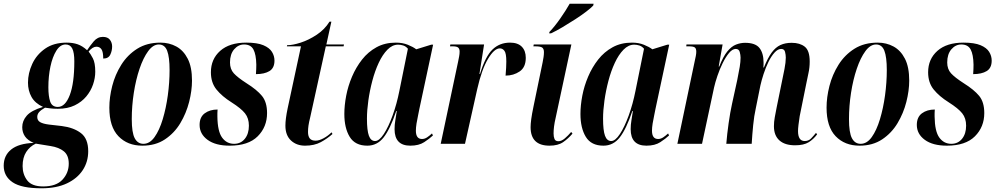

<svg xmlns="http://www.w3.org/2000/svg" viewBox="-94 -776 5378 1036"><path d="M130 240Q22 240 -26 207.5Q-74 175 -74 118Q-74 63 -33.5 30.5Q7 -2 88 -5Q55 -19 40.5 -40.5Q26 -62 26 -90Q26 -124 50.5 -152Q75 -180 138 -199Q95 -219 76 -253Q57 -287 57 -330Q57 -381 80 -431Q103 -481 149.5 -513.5Q196 -546 266 -546Q299 -546 325 -537Q351 -528 376 -505Q391 -528 411.5 -552.5Q432 -577 461 -577Q487 -577 499 -561.5Q511 -546 511 -525Q511 -502 501 -481Q491 -460 463 -460Q463 -496 453.5 -510Q444 -524 426 -524Q406 -524 384 -498Q394 -486 407 -461.5Q420 -437 420 -389Q420 -355 408 -320Q396 -285 371.5 -255.5Q347 -226 309 -207.5Q271 -189 218 -189Q193 -189 175 -191.5Q157 -194 149 -195Q126 -182 116.5 -170.5Q107 -159 107 -145Q107 -126 122.5 -117Q138 -108 169 -104L239 -96Q303 -88 342.5 -58Q382 -28 382 40Q382 97 352.5 142Q323 187 267 213.5Q211 240 130 240ZM218 -199Q258 -199 282.5 -263Q307 -327 307 -445Q307 -492 296 -514Q285 -536 260 -536Q231 -536 210 -502.5Q189 -469 178 -416.5Q167 -364 167 -305Q167 -256 177 -227.5Q187 -199 218 -199ZM139 230Q209 230 243 193.5Q277 157 277 107Q277 62 250.5 40.5Q224 19 179 12L99 -1Q67 14 47.5 44Q28 74 28 120Q28 165 53 197.5Q78 230 139 230Z M674 10Q594 10 545 -41Q496 -92 496 -195Q496 -251 511.5 -312Q527 -373 560.5 -426.5Q594 -480 646.5 -513Q699 -546 772 -546Q819 -546 857.5 -525Q896 -504 919 -459Q942 -414 942 -341Q942 -287 926.5 -226Q911 -165 879 -111.5Q847 -58 796 -24Q745 10 674 10ZM680 0Q714 0 740 -36.5Q766 -73 784 -132.5Q802 -192 811.5 -261.5Q821 -331 821 -398Q821 -468 808 -502Q795 -536 763 -536Q732 -536 705.5 -500Q679 -464 659 -405Q639 -346 628 -275Q617 -204 617 -133Q617 -60 633 -30Q649 0 680 0Z M1145 10Q1069 10 1026 -21.5Q983 -53 983 -102Q983 -144 1010.5 -164.5Q1038 -185 1080 -185Q1079 -175 1079 -165.5Q1079 -156 1079 -147Q1080 -67 1104.5 -33.5Q1129 0 1169 0Q1205 0 1227 -27Q1249 -54 1249 -98Q1249 -138 1228 -164.5Q1207 -191 1155 -224Q1104 -256 1074 -293Q1044 -330 1044 -386Q1044 -457 1094 -501.5Q1144 -546 1235 -546Q1294 -546 1327 -532Q1360 -518 1373.5 -496Q1387 -474 1387 -449Q1387 -409 1360 -392.5Q1333 -376 1287 -376Q1288 -390 1288.5 -403Q1289 -416 1289 -427Q1288 -482 1273.5 -509Q1259 -536 1223 -536Q1192 -536 1169.5 -510Q1147 -484 1147 -439Q1147 -403 1167.5 -380.5Q1188 -358 1236 -327Q1292 -292 1319.5 -258.5Q1347 -225 1347 -166Q1347 -91 1296.5 -40.5Q1246 10 1145 10Z M1552 10Q1506 10 1476 -18Q1446 -46 1446 -98Q1446 -134 1458 -191L1530 -526H1454L1455 -532Q1485 -532 1528.5 -546Q1572 -560 1615 -588.5Q1658 -617 1684 -659H1694L1667 -536H1762L1760 -526H1664L1580 -144Q1573 -116 1570.5 -98.5Q1568 -81 1568 -64Q1568 -41 1577.5 -29Q1587 -17 1609 -17Q1628 -17 1652 -30Q1676 -43 1695 -62L1700 -53Q1672 -28 1637 -9Q1602 10 1552 10Z M1888 10Q1822 10 1793 -37.5Q1764 -85 1764 -161Q1764 -207 1774 -259.5Q1784 -312 1805.5 -362.5Q1827 -413 1859.5 -454.5Q1892 -496 1937.5 -521Q1983 -546 2042 -546Q2078 -546 2106.5 -534.5Q2135 -523 2152 -510L2233 -535H2243L2169 -189Q2167 -176 2162 -154Q2157 -132 2153.5 -109.5Q2150 -87 2150 -71Q2150 -26 2183 -26Q2197 -26 2210 -34.5Q2223 -43 2237 -56L2242 -45Q2224 -28 2195 -9Q2166 10 2120 10Q2035 10 2035 -79Q2035 -103 2039 -126Q2043 -149 2047 -177H2044Q2011 -79 1976 -34.5Q1941 10 1888 10ZM1930 -15Q1952 -15 1977 -53Q2002 -91 2024.5 -153Q2047 -215 2061 -286L2107 -513Q2096 -526 2082 -530.5Q2068 -535 2054 -535Q2023 -535 1996.5 -508Q1970 -481 1949.5 -437Q1929 -393 1915 -340Q1901 -287 1893.5 -233.5Q1886 -180 1886 -136Q1886 -72 1896.5 -43.5Q1907 -15 1930 -15Z M2378 -444Q2381 -459 2383.5 -472Q2386 -485 2386 -498Q2386 -512 2378.5 -519Q2371 -526 2349 -526H2334L2336 -536H2518L2493 -377H2496Q2525 -472 2563.5 -509Q2602 -546 2658 -546Q2700 -546 2721.5 -524Q2743 -502 2743 -464Q2743 -413 2710 -390.5Q2677 -368 2634 -368Q2636 -392 2637 -410.5Q2638 -429 2638 -444Q2638 -488 2628 -501.5Q2618 -515 2603 -515Q2573 -515 2539 -458Q2505 -401 2481 -295L2415 0H2284Z M2871 10Q2769 10 2769 -90Q2769 -107 2772.5 -133.5Q2776 -160 2785 -203L2834 -440Q2837 -455 2839 -468.5Q2841 -482 2841 -495Q2841 -512 2832 -519Q2823 -526 2794 -526H2784L2786 -536H2989L2905 -144Q2898 -114 2895.5 -93.5Q2893 -73 2893 -56Q2893 -38 2898 -26Q2903 -14 2919 -14Q2936 -14 2954 -29.5Q2972 -45 2988 -64L2995 -55Q2972 -28 2944.5 -9Q2917 10 2871 10ZM2871 -604Q2899 -633 2929 -676Q2959 -719 2980 -756H3109L3107 -746Q3096 -734 3070 -714Q3044 -694 3010 -672Q2976 -650 2941.5 -629.5Q2907 -609 2879 -596H2869Z M3162 10Q3096 10 3067 -37.5Q3038 -85 3038 -161Q3038 -207 3048 -259.5Q3058 -312 3079.5 -362.5Q3101 -413 3133.5 -454.5Q3166 -496 3211.5 -521Q3257 -546 3316 -546Q3352 -546 3380.5 -534.5Q3409 -523 3426 -510L3507 -535H3517L3443 -189Q3441 -176 3436 -154Q3431 -132 3427.5 -109.5Q3424 -87 3424 -71Q3424 -26 3457 -26Q3471 -26 3484 -34.5Q3497 -43 3511 -56L3516 -45Q3498 -28 3469 -9Q3440 10 3394 10Q3309 10 3309 -79Q3309 -103 3313 -126Q3317 -149 3321 -177H3318Q3285 -79 3250 -34.5Q3215 10 3162 10ZM3204 -15Q3226 -15 3251 -53Q3276 -91 3298.5 -153Q3321 -215 3335 -286L3381 -513Q3370 -526 3356 -530.5Q3342 -535 3328 -535Q3297 -535 3270.5 -508Q3244 -481 3223.5 -437Q3203 -393 3189 -340Q3175 -287 3167.5 -233.5Q3160 -180 3160 -136Q3160 -72 3170.5 -43.5Q3181 -15 3204 -15Z M4196 8Q4141 8 4111.5 -18.5Q4082 -45 4082 -95Q4082 -118 4086.5 -143Q4091 -168 4097 -198L4127 -345Q4132 -368 4139 -404Q4146 -440 4146 -465Q4146 -480 4142 -496Q4138 -512 4121 -512Q4103 -512 4085 -492Q4067 -472 4052 -441Q4037 -410 4026 -376Q4015 -342 4009 -315L3984 -191Q3975 -151 3970 -100.5Q3965 -50 3962 0H3825Q3829 -51 3837.5 -111Q3846 -171 3856 -216L3884 -344Q3893 -388 3897.5 -415.5Q3902 -443 3902 -465Q3902 -479 3897.5 -495.5Q3893 -512 3876 -512Q3858 -512 3840 -490.5Q3822 -469 3805.5 -435.5Q3789 -402 3777 -366.5Q3765 -331 3759 -304L3694 0H3561L3655 -448Q3658 -461 3660.5 -474Q3663 -487 3663 -497Q3663 -514 3655 -520Q3647 -526 3622 -526H3609L3610 -536H3805L3784 -417H3787Q3808 -471 3830.5 -498.5Q3853 -526 3877.5 -535.5Q3902 -545 3926 -545Q3982 -545 4004 -517Q4026 -489 4026 -439Q4026 -432 4026 -425.5Q4026 -419 4025 -412H4028Q4049 -464 4070 -492.5Q4091 -521 4117 -533Q4143 -545 4178 -545Q4222 -545 4248.5 -524Q4275 -503 4275 -444Q4275 -410 4268 -380Q4261 -350 4256 -322L4221 -149Q4217 -124 4214.5 -102.5Q4212 -81 4212 -69Q4212 -15 4248 -15Q4269 -15 4282.5 -29Q4296 -43 4309 -59L4315 -51Q4296 -25 4269.5 -8.5Q4243 8 4196 8Z M4544 10Q4464 10 4415 -41Q4366 -92 4366 -195Q4366 -251 4381.5 -312Q4397 -373 4430.5 -426.5Q4464 -480 4516.5 -513Q4569 -546 4642 -546Q4689 -546 4727.5 -525Q4766 -504 4789 -459Q4812 -414 4812 -341Q4812 -287 4796.5 -226Q4781 -165 4749 -111.5Q4717 -58 4666 -24Q4615 10 4544 10ZM4550 0Q4584 0 4610 -36.5Q4636 -73 4654 -132.5Q4672 -192 4681.5 -261.5Q4691 -331 4691 -398Q4691 -468 4678 -502Q4665 -536 4633 -536Q4602 -536 4575.5 -500Q4549 -464 4529 -405Q4509 -346 4498 -275Q4487 -204 4487 -133Q4487 -60 4503 -30Q4519 0 4550 0Z M5015 10Q4939 10 4896 -21.5Q4853 -53 4853 -102Q4853 -144 4880.5 -164.5Q4908 -185 4950 -185Q4949 -175 4949 -165.5Q4949 -156 4949 -147Q4950 -67 4974.5 -33.5Q4999 0 5039 0Q5075 0 5097 -27Q5119 -54 5119 -98Q5119 -138 5098 -164.5Q5077 -191 5025 -224Q4974 -256 4944 -293Q4914 -330 4914 -386Q4914 -457 4964 -501.5Q5014 -546 5105 -546Q5164 -546 5197 -532Q5230 -518 5243.5 -496Q5257 -474 5257 -449Q5257 -409 5230 -392.5Q5203 -376 5157 -376Q5158 -390 5158.5 -403Q5159 -416 5159 -427Q5158 -482 5143.5 -509Q5129 -536 5093 -536Q5062 -536 5039.5 -510Q5017 -484 5017 -439Q5017 -403 5037.5 -380.5Q5058 -358 5106 -327Q5162 -292 5189.5 -258.5Q5217 -225 5217 -166Q5217 -91 5166.5 -40.5Q5116 10 5015 10Z"/></svg>

Font: Noto Serif Display ExtraCondensed
Style: Bold Italic
Weight: 700
Width: 2
Italic angle: -12°
Designer: Monotype Design Team
Foundry: Monotype Imaging Inc.
Version: Version 2.009